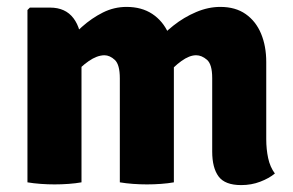

<svg xmlns="http://www.w3.org/2000/svg" viewBox="-20 -528 848 556"><path d="M125 -506Q169.5 -506 192.8 -475.2Q216 -444.5 216 -392.5V0Q199.5 3 178.8 4.5Q158 6 138 6Q118.5 6 97.8 4.5Q77 3 59.5 0V-499L66.5 -506ZM327 -301Q327 -341 312.5 -354.5Q298 -368 282 -368Q260.5 -367.5 236.8 -351Q213 -334.5 193.5 -310.8Q174 -287 165.5 -263.5V-398.5Q189 -425 217.2 -450.2Q245.5 -475.5 278 -491.8Q310.5 -508 346.5 -508Q390 -508 420.8 -487.8Q451.5 -467.5 467.5 -432Q483.5 -396.5 483.5 -350.5V0Q467 3 446.2 4.5Q425.5 6 405.5 6Q386 6 365.2 4.5Q344.5 3 327 0ZM594.5 -302Q594.5 -342 579.2 -355Q564 -368 548 -368Q528.5 -368 505.2 -351.2Q482 -334.5 461.5 -309.2Q441 -284 429 -258V-402.5Q451.5 -429.5 482 -453.8Q512.5 -478 547.8 -493Q583 -508 618 -508Q662 -508 691.5 -487.2Q721 -466.5 736 -430.5Q751 -394.5 751 -348.5V-125Q751 -96 756.5 -70.2Q762 -44.5 776 -25.5Q759 -11.5 733.5 -1.8Q708 8 678.5 8Q631.5 8 613 -17Q594.5 -42 594.5 -89Z"/></svg>

Font: Signika
Style: Bold
Weight: 700
Designer: Anna Giedry
Foundry: Anna Giedry
Version: Version 2.001